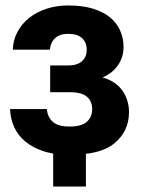

<svg xmlns="http://www.w3.org/2000/svg" viewBox="-20 -559 530 704"><path d="M175 125V4Q157 1 141 -4Q101 -17 73.5 -39.5Q46 -62 32 -93Q18 -124 17 -159H152Q154 -130 173.5 -112.5Q193 -95 235 -95Q279 -95 298.5 -112.5Q318 -130 318 -159Q318 -188 298.5 -204.5Q279 -221 235 -221H164V-319H230Q263 -319 280.5 -334.5Q298 -350 298 -377Q298 -403 281 -419Q264 -435 230 -435Q199 -435 182 -419Q165 -403 163 -377H27Q28 -412 44 -442Q60 -472 87 -493.5Q114 -515 151 -527Q188 -539 230 -539Q283 -539 321.5 -527Q360 -515 384.5 -494.5Q409 -474 421 -446Q433 -418 433 -387Q433 -365 426.5 -347Q420 -329 409 -315Q398 -301 384.5 -291Q371 -281 356 -275Q405 -261 429 -226.5Q453 -192 453 -148Q453 -78 400 -34Q363 -3 295 5V125Z"/></svg>

Font: 
Style: 㨦
Weight: 700
Designer: A.Korolkova, Vitaly Kuzmin
Foundry: ParaType Ltd
Version: Version 2.000